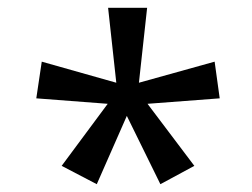

<svg xmlns="http://www.w3.org/2000/svg" viewBox="-20 -765 647 492"><path d="M138 -340 256 -499 73 -513 87 -607 278 -553 257 -745H357L336 -553L530 -607L543 -513L358 -499L478 -340L391 -293L305 -468L228 -293Z"/></svg>

Font: hexoriya15
Style: Book
Weight: 400
Designer: Jelle Bosma - Monotype Design Team
Foundry: Monotype Imaging Inc.
Version: Version 2.003